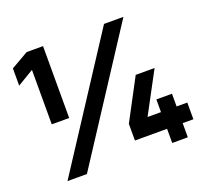

<svg xmlns="http://www.w3.org/2000/svg" viewBox="-120 -847 1073 994"><g transform="rotate(-20 416.5 -350.0)"><path d="M114 -604 24 -550V-645L120 -700H210V-304H114ZM546 -700H653L197 0H90ZM667 -78H490V-170L610 -396H714L593 -170H667V-240H753V-170H812V-78H753V0H667Z"/></g></svg>

Font: Haskoy ExtraBold
Style: Regular
Weight: 800
Designer: Ertekin Erdin
Foundry: Ertekin Erdin
Version: Version 2.000; ttfautohint (v1.8.4.7-5d5b)